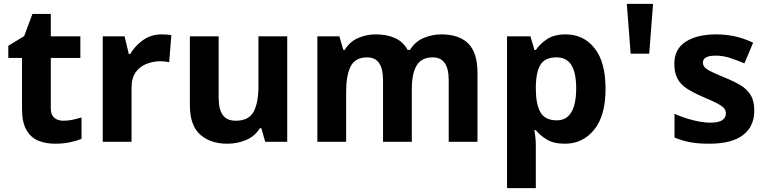

<svg xmlns="http://www.w3.org/2000/svg" viewBox="-20 -734 3963 994"><path d="M308 -109Q333 -109 356 -114Q379 -119 402 -126V-15Q378 -5 342.5 2.5Q307 10 265 10Q216 10 177.5 -6Q139 -22 116.5 -61.5Q94 -101 94 -171V-434H23V-497L105 -547L148 -662H243V-546H396V-434H243V-171Q243 -140 261 -124.5Q279 -109 308 -109Z M817 -556Q828 -556 843 -555Q858 -554 867 -552L856 -412Q849 -414 835.5 -415.5Q822 -417 812 -417Q774 -417 739 -403.5Q704 -390 682.5 -360Q661 -330 661 -278V0H512V-546H625L647 -454H654Q678 -496 720 -526Q762 -556 817 -556Z M1467 -546V0H1353L1333 -70H1325Q1299 -28 1253.5 -9Q1208 10 1157 10Q1069 10 1016 -37.5Q963 -85 963 -190V-546H1112V-227Q1112 -169 1133 -139Q1154 -109 1200 -109Q1268 -109 1293 -155.5Q1318 -202 1318 -289V-546Z M2264 -556Q2357 -556 2404.5 -508.5Q2452 -461 2452 -356V0H2303V-319.4Q2303 -437 2220.8 -437Q2162 -437 2137 -395Q2112 -353 2112 -273.5V0H1963V-319.4Q1963 -437 1881 -437Q1819.3 -437 1795.6 -390.7Q1772 -344.4 1772 -257.4V0H1623V-546H1737L1757.2 -476H1765Q1790 -518 1833.5 -537Q1877 -556 1923.7 -556Q1984 -556 2026 -536.5Q2068 -517 2090 -476H2103Q2128 -518 2172.5 -537Q2217 -556 2264 -556Z M2909 -556Q3001 -556 3058 -484.5Q3115 -413 3115 -274Q3115 -135 3056 -62.5Q2997 10 2905 10Q2846 10 2811 -11.5Q2776 -33 2754 -60H2746Q2750 -41 2752 -20.5Q2754 0 2754 20V240H2605V-546H2726L2747 -475H2754Q2776 -508 2813 -532Q2850 -556 2909 -556ZM2861 -437Q2803 -437 2779.5 -401Q2756 -365 2754 -291V-275Q2754 -196 2777.5 -153.5Q2801 -111 2863 -111Q2897 -111 2919 -130Q2941 -149 2952 -186Q2963 -223 2963 -276Q2963 -356 2938.5 -396.5Q2914 -437 2861 -437Z M3361 -714 3341 -456H3245L3225 -714Z M3885 -162Q3885 -79 3826.5 -34.5Q3768 10 3652 10Q3595 10 3554 2.5Q3513 -5 3472 -22V-145Q3516 -125 3567 -112Q3618 -99 3657 -99Q3701 -99 3719.5 -112Q3738 -125 3738 -146Q3738 -160 3730.5 -171Q3723 -182 3698 -196Q3673 -210 3620 -232Q3569 -254 3536 -275.5Q3503 -297 3487 -327.5Q3471 -358 3471 -404Q3471 -480 3530 -518Q3589 -556 3687 -556Q3738 -556 3784 -546Q3830 -536 3879 -513L3834 -406Q3794 -423 3758 -434.5Q3722 -446 3685 -446Q3652 -446 3635.5 -437Q3619 -428 3619 -410Q3619 -397 3627.5 -386.5Q3636 -376 3660.5 -364Q3685 -352 3733 -332Q3780 -313 3814 -292.5Q3848 -272 3866.5 -241.5Q3885 -211 3885 -162Z"/></svg>

Font: Noto Sans Tai Tham
Style: Regular
Weight: 400
Designer: Monotype Design Team 2013. Revised by David WIlliams 2020
Foundry: Monotype Imaging Inc.
Version: Version 2.002